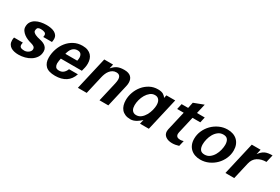

<svg xmlns="http://www.w3.org/2000/svg" viewBox="64 -1589 3706 2545"><g transform="rotate(30 1917.5 -316.5)"><path d="M221 -154Q219 -144 217.5 -136Q216 -128 216 -120Q216 -94 233.5 -82.5Q251 -71 289 -71Q305 -71 321.5 -76.5Q338 -82 351.5 -92Q365 -102 374 -115.5Q383 -129 383 -145Q383 -171 363 -184Q343 -197 314 -204Q289 -210 259 -222.5Q229 -235 203.5 -254Q178 -273 161 -298Q144 -323 144 -354Q144 -399 164.5 -429.5Q185 -460 218 -478.5Q251 -497 293 -505.5Q335 -514 378 -514Q411 -514 443 -508.5Q475 -503 500 -490Q525 -477 540.5 -455Q556 -433 556 -399Q556 -388 554.5 -377Q553 -366 551 -354H418Q421 -371 421 -382Q421 -408 397.5 -418.5Q374 -429 339 -429Q313 -429 297.5 -419.5Q282 -410 280 -373Q279 -358 291.5 -346.5Q304 -335 320 -327Q336 -319 351.5 -314.5Q367 -310 373 -309Q399 -304 425 -296Q451 -288 472 -274.5Q493 -261 506 -240Q519 -219 519 -189Q519 -138 494.5 -100Q470 -62 431 -36.5Q392 -11 344 1.5Q296 14 248 14Q215 14 184.5 7.5Q154 1 131 -13.5Q108 -28 94.5 -52Q81 -76 81 -110Q81 -129 86 -154Z M617 -154Q617 -221 638.5 -285.5Q660 -350 700.5 -401Q741 -452 799 -483Q857 -514 930 -514Q977 -514 1010.5 -500.5Q1044 -487 1065 -464Q1086 -441 1096 -409.5Q1106 -378 1106 -342Q1106 -310 1099.5 -281Q1093 -252 1085 -222H763Q759 -204 755.5 -183Q752 -162 752 -144Q752 -115 766 -93.5Q780 -72 820 -72Q861 -72 887.5 -95.5Q914 -119 927 -155H1063Q1035 -70 970.5 -28Q906 14 809 14Q707 14 662 -30.5Q617 -75 617 -154ZM965 -307Q971 -333 971 -353Q971 -386 955 -407.5Q939 -429 901 -429Q876 -429 856.5 -419.5Q837 -410 822.5 -393.5Q808 -377 798.5 -354.5Q789 -332 783 -307Z M1267 -500H1402L1387 -433Q1408 -457 1427.5 -472.5Q1447 -488 1468 -497Q1489 -506 1513.5 -510Q1538 -514 1568 -514Q1636 -514 1669.5 -482.5Q1703 -451 1703 -394Q1703 -367 1696 -339L1618 0H1483L1552 -299Q1560 -336 1560 -359Q1560 -433 1493 -433Q1462 -433 1438 -419Q1414 -405 1396.5 -382.5Q1379 -360 1368 -332.5Q1357 -305 1351 -279L1287 0H1152Z M1783 -177Q1783 -238 1804.5 -298Q1826 -358 1865.5 -406Q1905 -454 1960.5 -484Q2016 -514 2084 -514Q2137 -514 2166 -496.5Q2195 -479 2208 -454L2218 -500H2353L2238 0H2103L2118 -65Q2105 -52 2087.5 -38Q2070 -24 2050.5 -12.5Q2031 -1 2008.5 6.5Q1986 14 1962 14Q1915 14 1881 -0.5Q1847 -15 1825.5 -40.5Q1804 -66 1793.5 -101Q1783 -136 1783 -177ZM1918 -178Q1918 -159 1921.5 -140Q1925 -121 1934.5 -106Q1944 -91 1960 -81.5Q1976 -72 2000 -72Q2042 -72 2074 -98Q2106 -124 2127.5 -162.5Q2149 -201 2160 -244.5Q2171 -288 2171 -322Q2171 -342 2167 -361Q2163 -380 2153 -395Q2143 -410 2127.5 -419Q2112 -428 2088 -428Q2048 -428 2016.5 -403Q1985 -378 1963 -340.5Q1941 -303 1929.5 -259.5Q1918 -216 1918 -178Z M2608 -159Q2605 -146 2605 -135Q2605 -81 2670 -81Q2696 -81 2720 -90L2700 -5Q2647 12 2599 12Q2538 12 2499.5 -15.5Q2461 -43 2461 -92Q2461 -106 2464 -121L2532 -415H2432L2451 -500H2551L2570 -590L2720 -647L2686 -500H2805L2786 -415H2667Z M2824 -187Q2824 -251 2850 -310Q2876 -369 2921 -414.5Q2966 -460 3025.5 -487Q3085 -514 3151 -514Q3197 -514 3235 -500.5Q3273 -487 3300 -461Q3327 -435 3342 -397.5Q3357 -360 3357 -312Q3357 -248 3331 -189Q3305 -130 3260.5 -85Q3216 -40 3156.5 -13Q3097 14 3031 14Q2985 14 2947 0.5Q2909 -13 2881.5 -39Q2854 -65 2839 -102Q2824 -139 2824 -187ZM2959 -179Q2959 -130 2979 -101Q2999 -72 3047 -72Q3092 -72 3125 -97.5Q3158 -123 3179.5 -160.5Q3201 -198 3211.5 -241.5Q3222 -285 3222 -321Q3222 -370 3202 -399Q3182 -428 3134 -428Q3089 -428 3056 -402.5Q3023 -377 3001.5 -339.5Q2980 -302 2969.5 -258.5Q2959 -215 2959 -179Z M3525 -500H3660L3643 -423Q3663 -450 3683 -468Q3703 -486 3725.5 -496Q3748 -506 3775 -510Q3802 -514 3835 -514L3808 -399Q3732 -399 3676.5 -364.5Q3621 -330 3604 -256L3545 0H3410Z"/></g></svg>

Font: Perun
Style: Bold Italic
Weight: 700
Italic angle: -12°
Foundry: Copyright (c) Stefan Peev, Context Ltd, 2016
Version: Version 1.027